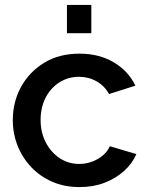

<svg xmlns="http://www.w3.org/2000/svg" viewBox="-20 -750 599 780"><path d="M303 10Q242 10 192.5 -11.5Q143 -33 107 -71Q71 -109 51.5 -158Q32 -207 32 -262Q32 -336 65.5 -397Q99 -458 159.5 -495Q220 -532 303 -532Q383 -532 442.5 -496.5Q502 -461 530 -402L423 -368Q405 -401 372.5 -419.5Q340 -438 301 -438Q257 -438 221.5 -415.5Q186 -393 165.5 -353.5Q145 -314 145 -262Q145 -212 166 -171.5Q187 -131 222.5 -107.5Q258 -84 302 -84Q329 -84 354.5 -93.5Q380 -103 399 -119.5Q418 -136 426 -156L534 -124Q517 -85 483.5 -55Q450 -25 404.5 -7.5Q359 10 303 10ZM252 -615V-730H351V-615Z"/></svg>

Font: Raleway Thin SemiBold
Style: Regular
Weight: 600
Version: Version 4.026